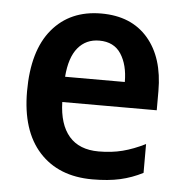

<svg xmlns="http://www.w3.org/2000/svg" viewBox="-45 -596 622 650"><g transform="rotate(5 266.0 -271.0)"><path d="M274 -552Q376 -552 432.5 -486.5Q489 -421 489 -307V-242H168Q170 -166 204.5 -126Q239 -86 305 -86Q349 -86 386 -95.5Q423 -105 463 -125V-27Q426 -8 386 1Q346 10 292 10Q177 10 111.5 -62Q46 -134 46 -268Q46 -406 107 -479Q168 -552 274 -552ZM275 -460Q230 -460 202.5 -427Q175 -394 170 -328H373Q373 -386 349 -423Q325 -460 275 -460Z"/></g></svg>

Font: Noto Sans Lao SemiCondensed SemiBold
Style: Regular
Weight: 600
Width: 4
Designer: Monotype Design Team
Foundry: Monotype Imaging Inc.
Version: Version 2.003; ttfautohint (v1.8.4.7-5d5b)